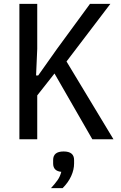

<svg xmlns="http://www.w3.org/2000/svg" viewBox="-20 -718 625 990"><path d="M261 -339 172 -226V0H80V-698H172V-466L166 -329H177L274 -466L444 -698H549L323 -401L565 0H456ZM308 63Q362 63 362 107V125Q362 157 347 190Q332 223 303 252H243Q264 229 277 210.5Q290 192 296 168Q254 164 254 125V107Q254 63 308 63Z"/></svg>

Font: IBM Plex Sans Cond Text
Style: Regular
Weight: 450
Width: 3
Designer: Mike Abbink, Paul van der Laan, Pieter van Rosmalen
Foundry: Bold Monday
Version: Version 1.3